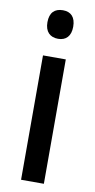

<svg xmlns="http://www.w3.org/2000/svg" viewBox="-86 -783 408 821"><g transform="rotate(10 118.0 -372.5)"><path d="M119 -745C83 -745 62 -725 62 -683C62 -642 84 -621 119 -621C153 -621 174 -642 174 -683C174 -724 154 -745 119 -745ZM167 -540H68V0H167Z"/></g></svg>

Font: Noto Sans Lao Looped Condensed Medium
Style: Regular
Weight: 500
Width: 3
Designer: Mark Frömberg, Ben Mitchell
Foundry: The Fontpad Ltd
Version: Version 1.002